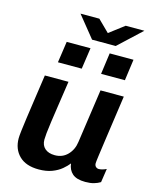

<svg xmlns="http://www.w3.org/2000/svg" viewBox="-132 -987 864 1083"><g transform="rotate(15 300.0 -445.0)"><path d="M200 10Q125 10 85.5 -29Q46 -68 46 -131Q46 -144 49.5 -174Q53 -204 59.5 -250.5Q66 -297 75.5 -362.5Q85 -428 97 -511H235Q223 -430 214 -369.5Q205 -309 199 -267Q193 -225 190.5 -199.5Q188 -174 188 -161Q188 -128 209 -109.5Q230 -91 267 -91Q312 -91 341.5 -121.5Q371 -152 377 -198L422 -511H558Q548 -440 538 -371Q528 -302 520 -245Q512 -188 507 -151.5Q502 -115 502 -107Q502 -94 509.5 -87Q517 -80 527 -80Q546 -80 571 -92L559 -12Q543 -2 522 4Q501 10 472 10Q421 10 396.5 -11.5Q372 -33 368 -70Q355 -53 332.5 -34Q310 -15 277 -2.5Q244 10 200 10ZM302 -775 201 -900H311L378 -834L465 -900H574L440 -775ZM149 -602 167 -726H306L288 -602ZM401 -602 418 -726H557L540 -602Z"/></g></svg>

Font: Chivo Mono SemiBold
Style: Italic
Weight: 600
Italic angle: -8.05°
Monospace: yes
Version: Version 1.008